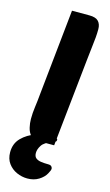

<svg xmlns="http://www.w3.org/2000/svg" viewBox="-148 -744 574 1004"><g transform="rotate(15 139.0 -242.0)"><path d="M-11 102Q-11 55 19 24.5Q49 -6 94 -21.5Q139 -37 182 -37Q196 -37 203 -32.5Q210 -28 210 -23Q210 -16 204.5 -12.5Q199 -9 188 -5Q148 8 134 29.5Q120 51 120 71Q120 90 130.5 98.5Q141 107 158.5 109.5Q176 112 197 112Q211 112 216 118Q221 124 221 130Q221 139 210 158Q198 180 172 196Q146 212 111 212Q81 212 53 199.5Q25 187 7 162.5Q-11 138 -11 102ZM111 8Q88 8 74 -8Q60 -24 54.5 -47.5Q49 -71 49 -94Q49 -127 53.5 -158.5Q58 -190 62 -234L110 -696H204Q239 -696 253.5 -680.5Q268 -665 268 -638Q268 -614 266 -592.5Q264 -571 260.5 -542Q257 -513 252 -466L202 8Z"/></g></svg>

Font: Alkatra
Style: Bold
Weight: 700
Designer: Suman Bhandary
Version: Version 1.100;gftools[0.9.22]